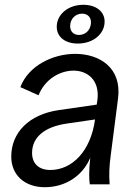

<svg xmlns="http://www.w3.org/2000/svg" viewBox="-20 -770 572 802"><path d="M167 12C251 12 324 -33 357 -111C351 -58 352 -21 355 0H438C435 -40 436 -74 443 -125L473 -358C490 -487 396 -545 294 -545C201 -545 99 -496 65 -406L141 -372C168 -440 231 -475 287 -475C346 -475 397 -435 387 -353L384 -333L225 -310C101 -292 27 -216 27 -116C27 -40 82 12 167 12ZM305 -588C369 -588 417 -628 417 -680C417 -722 381 -750 328 -750C265 -750 217 -710 217 -658C217 -616 252 -588 305 -588ZM310 -624C287 -624 273 -639 273 -661C273 -691 295 -713 323 -713C346 -713 360 -698 360 -677C360 -647 339 -624 310 -624ZM114 -131C114 -195 163 -240 260 -254L377 -271C359 -138 281 -60 190 -60C142 -60 114 -87 114 -131Z"/></svg>

Font: Ronzino Oblique
Style: Italic
Weight: 400
Italic angle: -8°
Designer: Nunzio Mazzaferro
Foundry: Collletttivo
Version: Version 1.000;Glyphs 3.3 (3337)